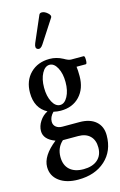

<svg xmlns="http://www.w3.org/2000/svg" viewBox="-142 -748 677 1080"><g transform="rotate(-15 196.0 -208.0)"><path d="M175 -514Q159 -489 142.5 -496.5Q126 -504 138 -532L202 -680Q206 -689 218 -689Q234 -689 251 -674Q268 -659 262 -648ZM179 -127Q159 -127 137 -132Q113 -108 113 -80Q113 -61 127 -49.5Q141 -38 164 -38H263Q324 -38 358 -8.5Q392 21 392 73Q392 164 332 218.5Q272 273 174 273Q105 273 63.5 242Q22 211 22 159Q22 94 106 28Q41 4 41 -45Q41 -74 59 -101.5Q77 -129 105 -143Q37 -179 37 -269Q37 -339 80 -382Q123 -425 192 -425Q232 -425 269 -405Q294 -390 309 -390H382Q389 -390 389 -366.5Q389 -343 382 -343H328Q331 -323 331 -288Q331 -215 289.5 -171Q248 -127 179 -127ZM184 -159Q210 -159 228 -192.5Q246 -226 246 -276Q246 -326 228 -359.5Q210 -393 184 -393Q157 -393 139 -359.5Q121 -326 121 -276Q121 -226 139 -192.5Q157 -159 184 -159ZM329 127Q329 84 304.5 60Q280 36 236 36H147Q109 70 109 124Q109 172 137.5 198Q166 224 218 224Q270 224 299.5 198.5Q329 173 329 127Z"/></g></svg>

Font: Junicode Cond Medium
Style: Regular
Weight: 500
Width: 3
Designer: Peter S. Baker
Version: Version 2.201